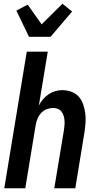

<svg xmlns="http://www.w3.org/2000/svg" viewBox="-20 -1013 540 1033"><path d="M3 0 124 -735H237L189 -445Q198 -463 211 -478.5Q224 -494 241 -505.5Q258 -517 277 -522.5Q296 -528 315 -528Q341 -528 365 -519Q389 -510 404.5 -492Q420 -474 428 -450Q436 -426 439 -401Q442 -376 440 -350Q438 -324 434 -298L385 0H272L324 -313Q326 -326 327 -339.5Q328 -353 327 -366Q326 -379 322 -391Q318 -403 311 -412.5Q304 -422 292 -427Q280 -432 267 -432Q249 -432 231.5 -425.5Q214 -419 201.5 -405.5Q189 -392 182 -375Q175 -358 172 -340L116 0ZM136 -815 68 -956 129 -988 204 -882 316 -993 368 -951 252 -815Z"/></svg>

Font: Iosevka Term Curly Oblique
Style: Bold
Weight: 700
Italic angle: -9°
Designer: Belleve Invis
Foundry: Belleve Invis
Version: Version 32.3.0